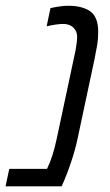

<svg xmlns="http://www.w3.org/2000/svg" viewBox="-68 -660 390 680"><path d="M110.8 -631.3Q147.9 -639.6 173.6 -639.6Q199.2 -639.6 218.5 -634.5Q237.8 -629.4 250 -621.1Q279.8 -600.6 279.8 -547.9Q279.8 -522 275.9 -499Q272 -476.1 266.6 -449.7L206.1 -166Q198.2 -128.9 184.3 -87.4Q170.4 -45.9 160.2 -22.9L150.4 0H-48.3L-35.2 -62H98.6Q118.7 -102.5 132.3 -166L199.7 -482.4Q205.1 -511.7 205.1 -530.5Q205.1 -549.3 191.9 -562.3Q178.7 -575.2 156 -575.2Q133.3 -575.2 97.2 -566.9Z"/></svg>

Font: Open Sans Hebrew Condensed
Style: Italic
Weight: 400
Width: 3
Italic angle: -12°
Foundry: Ascender Corporation, Yanek Iontef
Version: Version 2.001;PS 002.001;hotconv 1.0.70;makeotf.lib2.5.58329